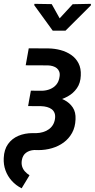

<svg xmlns="http://www.w3.org/2000/svg" viewBox="-54 -784 502 1016"><path d="M98.1 -528.3 202.1 -527.8Q235.8 -527.3 267.1 -518.8Q298.3 -510.3 323 -493.2Q347.7 -476.1 361.6 -449Q375.5 -421.9 373.5 -384.3Q372.1 -344.7 353 -317.4Q334 -290 304.2 -273.7Q274.4 -257.3 239.5 -249.8Q204.6 -242.2 170.9 -242.2L98.1 -242.7L109.4 -304.2L167.5 -303.7Q190.9 -304.2 211.2 -312.5Q231.4 -320.8 244.6 -336.9Q257.8 -353 261.2 -378.4Q263.7 -393.6 259.5 -404.8Q255.4 -416 246.6 -423.1Q237.8 -430.2 225.8 -433.8Q213.9 -437.5 199.7 -438L82 -438.5ZM105.5 -282.2 162.1 -281.7Q193.4 -281.2 226.1 -275.1Q258.8 -269 286.6 -254.6Q314.5 -240.2 331.1 -215.3Q347.7 -190.4 345.7 -152.3Q344.2 -111.3 327.4 -80.8Q310.5 -50.3 283 -30Q255.4 -9.8 220.9 0.2Q186.5 10.3 148.4 10.3L127.4 9.8Q101.6 11.2 83.7 24.4Q65.9 37.6 61.5 64Q58.6 82 63 96.7Q67.4 111.3 77.6 122.8Q87.9 134.3 102.1 143.6L60.5 212.4Q30.3 197.3 8.3 172.9Q-13.7 148.4 -24.9 117.7Q-36.1 86.9 -34.2 51.8Q-32.2 7.3 -11.5 -21.7Q9.3 -50.8 43.2 -65.2Q77.1 -79.6 118.7 -79.6H139.6Q157.2 -80.1 173.3 -85Q189.5 -89.8 203.1 -99.1Q216.8 -108.4 225.3 -122.1Q233.9 -135.7 236.8 -153.8Q239.7 -172.4 234.9 -185.3Q230 -198.2 219.5 -206.1Q209 -213.9 194.6 -217.8Q180.2 -221.7 164.1 -222.2L94.7 -222.7ZM219.7 -762.2 261.7 -687 330.6 -761.7 426.8 -763.7 427.2 -755.9 292.5 -621.6H225.1L127.4 -756.3L127.9 -763.7Z"/></svg>

Font: Roboto Condensed Medium
Style: Italic
Weight: 500
Italic angle: -12°
Designer: Christian Robertson
Foundry: Google
Version: Version 3.0; 2020